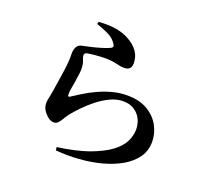

<svg xmlns="http://www.w3.org/2000/svg" viewBox="-139 -956 1278 1182"><g transform="rotate(20 500.0 -365.5)"><path d="M310.4 -768 314 -783.2Q388.6 -788.3 437 -778.2Q485.5 -768.1 515.6 -749.8Q559 -725.9 581.9 -692.8Q604.9 -659.7 604.9 -615.9Q604.9 -594.9 593.9 -582.8Q582.9 -570.6 558.2 -570.6Q541.4 -570.6 526.5 -573.8Q511.6 -577 495.2 -580.6Q478.9 -584.1 456.2 -585.8Q432.7 -587.4 405.2 -586.2Q377.8 -584.9 354.6 -582.4Q331.4 -579.9 318.4 -577.4Q305.2 -575.9 300.7 -570.1Q296.2 -564.4 296.2 -558.6Q296.2 -547.2 304.1 -529.4Q312.1 -511.5 313.5 -490Q315 -468.6 312.8 -450.3Q310.6 -431.9 307 -407.8Q303.6 -378.4 297.5 -349.3Q291.4 -320.2 292.2 -297.7Q292.9 -282.1 305.4 -289.7Q331.5 -306.9 367.2 -329Q402.8 -351.1 446.1 -371.5Q489.3 -391.9 537.4 -405Q585.5 -418.1 636.3 -418.1Q716.6 -418.1 769.8 -386.2Q823 -354.4 849.8 -304.7Q876.6 -254.9 876.6 -200.8Q876.6 -142.3 845 -97.9Q813.3 -53.5 759 -22.1Q704.6 9.3 635 27.8Q565.3 46.2 488.9 51.7Q412.5 57.1 337 50.4L334.8 29.5Q393.8 21.9 448.2 9.4Q502.5 -3.2 536.5 -15.6Q622.8 -47.3 670.9 -83.5Q719.1 -119.6 738.5 -159.4Q758 -199.2 758 -240Q758 -275.6 742.5 -306.6Q727.1 -337.5 697.4 -356.7Q667.8 -375.9 624.8 -375.9Q582.8 -375.9 540.7 -356Q498.6 -336 460.1 -305.7Q421.7 -275.4 389.7 -242.2Q357.6 -209.1 336.3 -181.8Q324 -165.1 314.1 -147.7Q304.2 -130.3 293.1 -118.6Q282 -106.9 264.8 -106.9Q236.5 -106.9 208.2 -139.6Q194.6 -154.2 188.1 -169.9Q181.7 -185.5 181.7 -202.7Q181.7 -217.4 186 -235.9Q190.4 -254.5 195 -283.1Q199 -306.6 204.4 -343Q209.9 -379.3 215.4 -415.9Q220.9 -452.4 222.7 -476Q225.1 -497.8 225.1 -512.9Q225 -528.1 225 -547.4Q225 -567.3 234.8 -586.9Q244.7 -606.4 271.3 -610.5Q293.5 -614.9 327 -622.8Q360.4 -630.7 392.9 -640.8Q425.4 -650.9 442 -659.8Q459 -669.2 445.7 -687.2Q426.7 -717.7 391.7 -735.2Q356.6 -752.8 310.4 -768Z"/></g></svg>

Font: Noto Serif HK
Style: Regular
Weight: 200
Designer: Ryoko NISHIZUKA 西塚涼子 (kana & ideographs); Frank Grießhammer (Latin, Greek & Cyrillic); Wenlong ZHANG 张文龙 (bopomofo); San
Foundry: Adobe
Version: Version 2.001;hotconv 1.1.0;makeotfexe 2.6.0